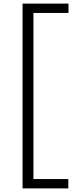

<svg xmlns="http://www.w3.org/2000/svg" viewBox="-20 -828 401 1068"><path d="M105.5 220V-808H361V-756H166V168H360V220Z"/></svg>

Font: Encode Sans SemiExpanded Light
Style: Regular
Weight: 300
Width: 6
Designer: Multiple Designers
Foundry: Impallari Type
Version: Version 3.002